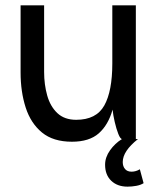

<svg xmlns="http://www.w3.org/2000/svg" viewBox="-20 -520 600 718"><path d="M145 -251Q145 -204 156.5 -163Q168 -122 194.5 -97Q221 -72 265 -72Q340 -72 370 -125.5Q400 -179 400 -283V-500H488V0H496Q439 45 439 86Q439 102 447.5 112Q456 122 472 122Q488 122 503 113L517 165Q506 172 489.5 175Q473 178 457 178Q419 178 396 156Q373 134 373 96Q373 68 391.5 42Q410 16 436 0H437Q430 0 422.5 -19Q415 -38 409 -64Q403 -90 401 -110Q385 -53 349.5 -21.5Q314 10 249 10Q179 10 137 -24.5Q95 -59 76 -118Q57 -177 57 -249V-500H145Z"/></svg>

Font: Haskoy Medium
Style: Regular
Weight: 500
Designer: Ertekin Erdin
Foundry: Ertekin Erdin
Version: Version 1.500; ttfautohint (v1.8.3)